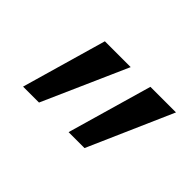

<svg xmlns="http://www.w3.org/2000/svg" viewBox="-57 -1001 632 632"><g transform="rotate(45 259.0 -685.0)"><path d="M279.3 -537.1 364.3 -833H483.4L353.5 -537.1ZM67.4 -537.1 152.3 -833H272.5L141.6 -537.1Z"/></g></svg>

Font: Gothic A1 Medium
Style: Regular
Weight: 500
Designer: HanYang I&C Co.,Ltd.
Foundry: HanYang I&C Co.,Ltd.
Version: Version 2.50